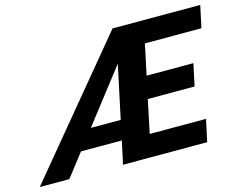

<svg xmlns="http://www.w3.org/2000/svg" viewBox="-142 -810 1190 953"><g transform="rotate(-15 453.5 -333.5)"><path d="M610.7 -654 104 0H-48L504.7 -667H650L508 0H379.3L534 -654ZM186.7 -218H498.7L447.7 -118H135.7ZM522 -667H955.3L931 -553.7H640.7L607.3 -396.7H847.7L823.3 -283.3H583L547.3 -113.3H836.7L812.3 0H380Z"/></g></svg>

Font: Epunda Slab Light
Style: Italic
Weight: 300
Italic angle: -12°
Designer: Simon Atzbach
Foundry: typofactur
Version: Version 1.102